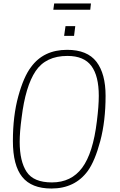

<svg xmlns="http://www.w3.org/2000/svg" viewBox="-20 -1074 689 1102"><path d="M498 -1018H286L291 -1054H502ZM405 -868H348L356 -924H412ZM278 -27Q389 -27 451.5 -111Q514 -195 536 -378Q547 -465 547 -524Q547 -638 504.5 -695.5Q462 -753 367 -753Q243 -753 184.5 -666Q126 -579 104 -398Q93 -317 93 -260Q93 -148 133 -87.5Q173 -27 278 -27ZM275 8Q161 8 107.5 -58.5Q54 -125 54 -265Q54 -409 85 -521.5Q116 -634 158 -689Q230 -788 365 -788Q481 -788 533.5 -719.5Q586 -651 586 -524Q586 -379 555.5 -264.5Q525 -150 484 -93Q410 8 275 8Z"/></svg>

Font: Tanohe Sans ExtraLight
Style: Italic
Weight: 200
Designer: Village Type and Design LLC & Cristiano Sobral
Foundry: Cooper Hewitt Smithsonian Design Museum
Version: Version 1.00;September 29, 2021;FontCreator 13.0.0.2655 64-b